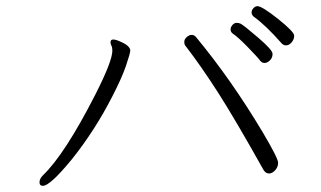

<svg xmlns="http://www.w3.org/2000/svg" viewBox="-20 -670 1040 622"><path d="M892 -530Q841 -588 802 -616Q795 -622 795 -629.5Q795 -637 801 -643.5Q807 -650 814 -650Q829 -650 881 -608.5Q933 -567 933 -554.5Q933 -542 924.5 -532.5Q916 -523 907 -523Q898 -523 892 -530ZM733 -562Q727 -567 727 -574.5Q727 -582 733 -589Q739 -596 746.5 -596Q754 -596 760 -593Q771 -587 817 -547.5Q863 -508 863 -495.5Q863 -483 854.5 -474.5Q846 -466 837 -466Q828 -466 822 -474.5Q816 -483 783.5 -516.5Q751 -550 733 -562ZM582 -520Q577 -525 577 -534Q577 -543 585 -550Q593 -557 601 -557Q609 -557 615 -550Q730 -411 832 -240Q881 -157 881 -143Q881 -129 871.5 -118.5Q862 -108 851.5 -108Q841 -108 834 -119Q741 -285 686.5 -370Q632 -455 582 -520ZM338 -533Q338 -542 346.5 -542Q355 -542 368 -536Q402 -522 402 -506Q402 -498 388.5 -458Q375 -418 344 -358Q288 -248 212 -153Q142 -68 119 -68Q108 -68 108 -79.5Q108 -91 119 -102Q190 -170 289 -364Q344 -472 344 -506Q344 -516 341 -522Q338 -528 338 -533Z"/></svg>

Font: ToneOZ-Pinyin-WenKai-Light
Style: Light
Weight: 300
Designer: Fontworks Inc.
Foundry: ToneOZ
Version: Version 0.240331